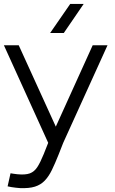

<svg xmlns="http://www.w3.org/2000/svg" viewBox="-22 -732 587 984"><path d="M529 -500 302 0 278 61Q260 106 244 139Q228 172 207.5 193.5Q187 215 157 224.5Q127 234 80 232Q70 231 59 230Q48 229 37 227Q26 225 17 223L32 156Q37 157 47.5 158.5Q58 160 67 161Q108 165 131 156.5Q154 148 169.5 124Q185 100 202 58L225 0L-2 -500H74L264 -83L453 -500ZM338 -712H407L305 -563H235Z"/></svg>

Font: Nata Sans
Style: Regular
Weight: 400
Designer: Daniel Uzquiano Cruz
Version: Version 1.001